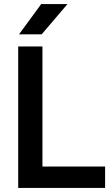

<svg xmlns="http://www.w3.org/2000/svg" viewBox="-20 -930 555 950"><path d="M70 -700H190V-106H500V0H70ZM184 -910H314L186 -760H74Z"/></svg>

Font: Retni Sans
Style: Bold
Weight: 700
Designer: Vitaly Kuzmin
Foundry: ParaType Ltd.
Version: Version 1.00;March 2, 2019;FontCreator 11.5.0.2425 64-bit; t